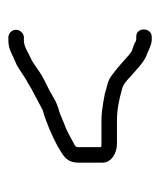

<svg xmlns="http://www.w3.org/2000/svg" viewBox="18 -490 382 458"><g transform="rotate(-90 209.0 -261.0)"><path d="M349 -432H341C325 -432 313 -426 301 -420L283 -412C273 -407 252 -391 241 -386L226 -377C210 -369 191 -358 175 -350C146 -342 114 -328 90 -315C71 -303 50 -296 50 -265V-207C50 -187 72 -173 95 -173H152C178 -173 204 -167 225 -161C236 -159 248 -148 255 -141L271 -127C281 -118 296 -105 310 -101C319 -97 330 -91 342 -90H350C373 -90 374 -127 351 -127H344C342 -127 340 -128 338 -129C333 -132 327 -134 321 -136C312 -138 302 -149 295 -155L279 -169C273 -174 267 -179 260 -184C245 -196 233 -196 214 -202L192 -206C180 -208 164 -210 152 -210H95C92 -210 89 -210 87 -211V-265C87 -270 88 -271 92 -274C110 -283 123 -292 143 -299L167 -309C187 -315 191 -316 208 -326C226 -337 242 -343 259 -353C268 -358 288 -374 298 -378C310 -383 326 -395 341 -395H349C358 -395 367 -404 367 -414C367 -424 358 -432 349 -432Z"/></g></svg>

Font: Electronic
Style: SeLt
Weight: 300
Version: Version 1.011